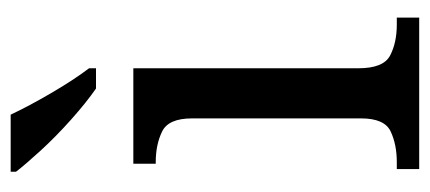

<svg xmlns="http://www.w3.org/2000/svg" viewBox="-243 -563 806 360"><g transform="rotate(-90 160.0 -383.0)"><path d="M23 0V-42H36Q69 -42 93.5 -53.5Q118 -65 118 -109V-426Q118 -470 93.5 -482Q69 -494 36 -494H33V-536H212V-114Q212 -67 236 -54.5Q260 -42 294 -42H307V0ZM174 -606Q148 -624 116 -652.5Q84 -681 57.5 -710Q31 -739 18 -756V-766H125Q141 -732 165.5 -690Q190 -648 212 -619V-606Z"/></g></svg>

Font: Noto Serif Ahom
Style: Regular
Weight: 400
Designer: Monotype Design Team
Foundry: Monotype Imaging Inc.
Version: Version 2.007; ttfautohint (v1.8.4.7-5d5b)